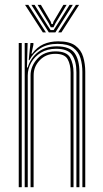

<svg xmlns="http://www.w3.org/2000/svg" viewBox="-20 -779 430 799"><path d="M322.8 0V-479.5Q322.8 -510.2 314.9 -537Q307 -563.8 284.9 -580.1Q262.8 -596.5 219.5 -596.5Q177.5 -596.5 147.9 -578Q118.2 -559.5 102.5 -528.8H99.5L106.8 -600H119V-592.5L111 -555.5H113.8Q133.2 -582.5 160.6 -594.8Q188 -607 222.2 -607Q269.5 -607 293.6 -589Q317.8 -571 326.2 -542.1Q334.8 -513.2 334.8 -480.5V0ZM58 0V-600H70.5V0ZM82.8 0V-600H95L92.2 -498H95.2Q107.5 -538.5 138.8 -562.4Q170 -586.2 216.2 -586.2Q271 -586 290.8 -557.5Q310.5 -529 310.5 -479V0H298V-478.2Q298 -525 279.9 -550.5Q261.8 -576 213.8 -576Q176.8 -576 150.2 -559.8Q123.8 -543.5 109.6 -518.1Q95.5 -492.8 95.5 -465V0ZM107.2 0V-465.5Q107.2 -503.2 135.2 -534.2Q163.2 -565.2 211.2 -565.2Q257.5 -565.2 271.8 -539.4Q286 -513.5 286 -477V0H273.8V-476.8Q273.8 -510.5 261.4 -532.8Q249 -555 210 -555Q171 -555 145.5 -528.5Q120 -502 120 -466L119.8 0ZM84.2 -758.8H97.8L171.2 -644.2H158.2ZM110.5 -758.8H124L177.2 -673.8L190.5 -653.8H203.2L216.2 -673.8L269.5 -758.8H283L210.5 -644.2H183.2ZM136.5 -758.8H150.2L191 -689.2L194.2 -678.8H199.8L202.8 -689.2L243.8 -758.8H257.2L211 -682.5L202.5 -665.5H191.2L182.8 -682.5ZM296 -758.8H309.2L235.5 -644.2H222.2Z"/></svg>

Font: Big Shoulders Inline Text Light
Style: Regular
Weight: 300
Designer: Patric King
Foundry: XO Type Co
Version: Version 1.000